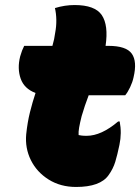

<svg xmlns="http://www.w3.org/2000/svg" viewBox="-20 -732 556 762"><path d="M455 -250Q464 -204 454 -157Q446 -118 437.5 -90Q429 -62 411 -37Q378 10 282 10Q220 10 173 -19.5Q126 -49 102.5 -96.5Q79 -144 84 -199Q89 -247 99 -287Q109 -327 121 -363Q76 -380 62 -420Q48 -460 60 -508Q64 -522 67.5 -531Q71 -540 76 -550H188Q196 -577 199 -602Q204 -628 203.5 -653.5Q203 -679 198 -700Q237 -712 276 -712Q357 -712 384 -672Q411 -632 399 -550H410Q481 -550 503 -519Q525 -488 510 -425Q506 -406 496.5 -386Q487 -366 477 -354H332Q324 -333 317 -312.5Q310 -292 304 -271Q297 -243 294 -225.5Q291 -208 292 -196Q297 -195 304 -194Q311 -193 324 -193Q382 -193 449 -250Z"/></svg>

Font: Recursive Sn Csl St XBk
Style: Italic
Weight: 1000
Italic angle: -15°
Version: Version 1.085;hotconv 1.1.0;makeotfexe 2.6.0; ttfautohint (v